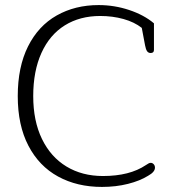

<svg xmlns="http://www.w3.org/2000/svg" viewBox="-20 -726 687 757"><path d="M50 -347Q50 -462 90.5 -543Q131 -624 203.5 -665Q276 -706 369 -706Q431 -706 489.5 -686.5Q548 -667 587 -634V-529Q587 -517 574 -517Q565 -517 560 -524Q555 -531 552 -547L539 -616Q510 -639 467 -651Q424 -663 375 -663Q295 -663 235.5 -626Q176 -589 143.5 -517.5Q111 -446 111 -347Q111 -249 145.5 -178Q180 -107 242 -69.5Q304 -32 386 -32Q491 -32 555 -75Q561 -79 565.5 -81.5Q570 -84 574 -84Q581 -84 586 -78.5Q591 -73 591 -65Q591 -48 564 -33Q532 -13 484.5 -1Q437 11 382 11Q284 11 209 -30Q134 -71 92 -151.5Q50 -232 50 -347Z"/></svg>

Font: Maitree Light
Style: Regular
Weight: 300
Designer: CadsonDemak Team
Foundry: CadsonDemak
Version: Version 1.001